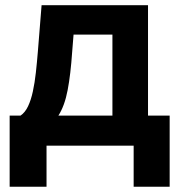

<svg xmlns="http://www.w3.org/2000/svg" viewBox="-20 -566 708 746"><path d="M17.5 159.6V-116.9H59.8Q77.4 -128.7 89 -153.1Q100.5 -177.4 107.7 -210.9Q115 -244.4 119.3 -283.7Q123.7 -323.1 127 -364.2L141.6 -545.9H555.1V-116.9H639.2V159.6H499.3V0H160.8V159.6ZM206.9 -116.9H416.8V-431.6H265.8L260.4 -364.2Q254.4 -276.5 242.8 -215.8Q231.3 -155 206.9 -116.9Z"/></svg>

Font: Inter Variable LoSnoCo
Style: Regular
Weight: 400
Designer: Rasmus Andersson
Foundry: rsms
Version: Version 4.000;git-a52131595; featfreeze: case,dlig,ss01,ss02